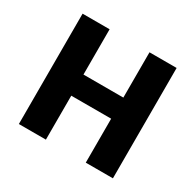

<svg xmlns="http://www.w3.org/2000/svg" viewBox="-121 -662 811 796"><g transform="rotate(30 284.0 -264.0)"><path d="M418.9 -311.5V-210.4H147.9V-311.5ZM188.5 -528.3V0H59.1V-528.3ZM509.3 -528.3V0H379.4V-528.3Z"/></g></svg>

Font: Roboto SemiBold
Style: Regular
Weight: 600
Designer: Christian Robertson
Foundry: Google
Version: Version 3.009; 2024